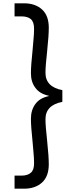

<svg xmlns="http://www.w3.org/2000/svg" viewBox="-20 -954 502 1161"><path d="M357 -338C357 -338 357 -409 357 -409C357 -409 357 -409 357 -409C289 -422 255 -457 255 -514C255 -514 255 -514 255 -514C255 -539 258 -583 265 -644C265 -644 265 -644 265 -644C272 -709 275 -757 275 -786C275 -786 275 -786 275 -786C275 -834 262 -871 235 -896C208 -921 171 -934 126 -934C126 -934 68 -934 68 -934C68 -934 68 -855 68 -855C68 -855 109 -855 109 -855C109 -855 109 -855 109 -855C135 -855 154 -849 167 -838C180 -826 186 -807 186 -780C186 -780 186 -780 186 -780C186 -761 185 -737 182 -709C179 -680 178 -661 177 -651C177 -651 177 -651 177 -651C170 -587 167 -540 167 -511C167 -511 167 -511 167 -511C167 -476 176 -446 194 -423C211 -399 238 -383 275 -375C275 -375 275 -373 275 -373C275 -373 275 -373 275 -373C238 -365 211 -349 194 -325C176 -301 167 -271 167 -236C167 -236 167 -236 167 -236C167 -207 170 -160 177 -96C177 -96 177 -96 177 -96C178 -86 179 -67 182 -39C185 -10 186 14 186 33C186 33 186 33 186 33C186 60 180 79 167 90C154 102 135 108 109 108C109 108 68 108 68 108C68 108 68 187 68 187C68 187 126 187 126 187C126 187 126 187 126 187C171 187 208 174 235 149C262 124 275 87 275 39C275 39 275 39 275 39C275 10 272 -38 265 -103C265 -103 265 -103 265 -103C258 -164 255 -208 255 -233C255 -233 255 -233 255 -233C255 -290 289 -325 357 -338Z"/></svg>

Font: Girnar Poppins
Style: Regular
Weight: 500
Designer: Ninad Kale (Devanagari), Jonny Pinhorn (Latin)
Foundry: Indian Type Foundry
Version: ""